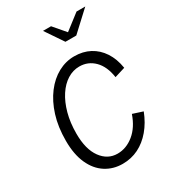

<svg xmlns="http://www.w3.org/2000/svg" viewBox="-225 -1055 1051 1180"><g transform="rotate(-30 300.0 -465.5)"><path d="M291 11Q224 11 171 -23Q118 -57 88 -123.5Q58 -190 58 -286Q58 -384 82.5 -462Q107 -540 149.5 -596Q192 -652 246.5 -681.5Q301 -711 361 -711Q423 -711 471 -685.5Q519 -660 550.5 -612Q582 -564 593 -496L518 -473Q506 -554 462.5 -597.5Q419 -641 357 -641Q312 -641 272 -616Q232 -591 201.5 -544.5Q171 -498 153.5 -434Q136 -370 136 -292Q136 -181 180.5 -120Q225 -59 295 -59Q357 -59 410.5 -102.5Q464 -146 492 -227L563 -204Q537 -137 496 -88.5Q455 -40 403.5 -14.5Q352 11 291 11ZM360 -815 274 -942H331L403 -858L512 -942H574L437 -815Z"/></g></svg>

Font: Red Hat Mono
Style: Italic
Weight: 300
Italic angle: -12°
Monospace: yes
Designer: Pentagram, MCKL
Foundry: Pentagram, MCKL
Version: Version 1.023